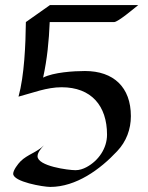

<svg xmlns="http://www.w3.org/2000/svg" viewBox="-20 -552 582 757"><path d="M177 -532 82 -465C81 -377 76 -254 53 -171C110 -186 164 -208 223 -208C340 -208 402 -135 402 -21C402 33 368 82 321 107C308 114 293 119 278 119C249 119 128 103 128 64C128 49 143 32 153 21C127 48 88 57 61 84C51 94 32 119 32 133C32 165 151 185 178 185C280 185 375 116 442 44C478 6 496 -42 496 -94C496 -208 428 -272 315 -272C271 -272 191 -267 150 -246C166 -319 173 -391 176 -465H430C445 -465 509 -519 525 -532Z"/></svg>

Font: Fondamento
Style: Regular
Weight: 400
Designer: Astigmatic (AOETI)
Foundry: Astigmatic (AOETI)
Version: Version 1.001